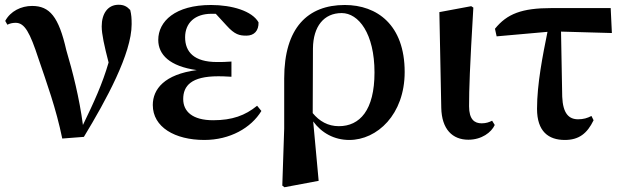

<svg xmlns="http://www.w3.org/2000/svg" viewBox="-20 -573 2619 808"><path d="M242 10 333 3C427 -152 534 -348 534 -471C534 -496 533 -511 528 -531C514 -546 501 -553 479 -553C433 -553 408 -515 408 -462C408 -429 419 -380 437 -310C411 -220 375 -142 329 -47C314 -161 286 -271 259 -362C227 -503 189 -548 115 -548C69 -548 24 -526 2 -485L11 -469C21 -474 32 -477 46 -477C84 -477 106 -436 142 -326C176 -226 216 -117 242 10Z M840 16C948 16 1037 -35 1080 -106L1062 -128C1012 -87 957 -67 877 -67C790 -67 751 -104 751 -156C751 -212 785 -252 898 -252C910 -252 923 -252 954 -250V-314C929 -312 913 -312 893 -312C796 -312 759 -355 759 -416C759 -477 801 -515 870 -515H888L933 -466C968 -427 988 -423 1017 -423C1050 -423 1069 -444 1068 -479C1041 -527 956 -552 868 -552C717 -552 646 -483 646 -405C646 -343 694 -294 808 -278C672 -260 623 -198 623 -131C623 -38 716 16 840 16Z M1168 208 1177 215 1321 188 1298 -62C1333 -14 1386 16 1450 16C1567 16 1683 -91 1683 -270C1683 -468 1567 -552 1431 -552C1275 -552 1176 -456 1176 -243V-32ZM1296 -97 1297 -369C1298 -462 1343 -518 1418 -518C1489 -518 1556 -432 1556 -268C1556 -109 1494 -42 1406 -42C1360 -42 1324 -63 1296 -97Z M1951 15C2007 15 2048 -16 2062 -47L2051 -65C2039 -59 2026 -54 2007 -54C1977 -54 1954 -70 1954 -126C1954 -197 1957 -288 1972 -541L1963 -547L1829 -522L1837 -119C1839 -29 1884 15 1951 15Z M2357 16C2416 16 2451 -11 2478 -67L2469 -85C2452 -76 2435 -71 2413 -71C2374 -71 2349 -95 2346 -166L2341 -440L2555 -434L2550 -539H2301C2176 -539 2114 -515 2063 -452L2070 -420L2284 -439C2264 -340 2240 -220 2240 -115C2240 -20 2288 16 2357 16Z"/></svg>

Font: Noto Serif CJK HK
Style: Bold
Weight: 700
Designer: Ryoko NISHIZUKA 西塚涼子 (kana & ideographs); Frank Grießhammer (Latin, Greek & Cyrillic); Wenlong ZHANG 张文龙 (bopomofo); San
Foundry: Adobe
Version: Version 2.001;hotconv 1.1.0;makeotfexe 2.6.0